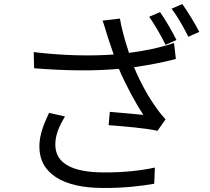

<svg xmlns="http://www.w3.org/2000/svg" viewBox="-20 -882 1040 951"><path d="M773 -822 719 -799C746 -761 780 -701 800 -660L854 -684C834 -725 798 -786 773 -822ZM883 -862 830 -839C859 -801 891 -744 913 -700L967 -724C948 -762 910 -824 883 -862ZM302 -305 223 -323C195 -264 175 -212 175 -156C175 -21 295 48 485 49C597 50 681 39 744 28L747 -52C678 -37 591 -27 490 -28C341 -29 254 -71 254 -166C254 -213 272 -256 302 -305ZM147 -624 149 -544C307 -531 450 -530 569 -541C604 -458 652 -371 690 -313C654 -317 580 -323 524 -328L518 -262C590 -257 711 -246 760 -234L800 -291C785 -307 770 -325 757 -344C719 -395 675 -473 644 -549C711 -559 790 -573 851 -590L842 -669C774 -646 691 -629 619 -620C600 -678 581 -743 574 -790L488 -780C498 -753 506 -723 513 -701L543 -612C434 -604 294 -606 147 -624Z"/></svg>

Font: ChiuKong Gothic CL
Style: Regular
Weight: 400
Designer: Ryoko NISHIZUKA 西塚涼子 (kana, bopomofo & ideographs); Paul D. Hunt (Latin, Greek & Cyrillic); Sandoll Communications 산돌커뮤니
Foundry: Adobe
Version: Version 1.300